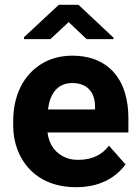

<svg xmlns="http://www.w3.org/2000/svg" viewBox="-20 -770 580 800"><path d="M503 -85 434 -163C407 -127 366 -104 307 -104C288 -104 272 -106 257 -112C214 -128 184 -165 178 -218H515V-278C515 -317 510 -353 500 -385C472 -476 400 -538 282 -538C244 -538 210 -531 180 -518C92 -479 35 -390 35 -265V-246C35 -211 41 -177 53 -146C88 -54 170 10 297 10C395 10 462 -29 503 -85ZM376 -326V-314H180C187 -373 215 -424 281 -424C342 -424 376 -387 376 -326ZM453 -613 307 -750H225L80 -615V-607H190L266 -678L341 -607H453Z"/></svg>

Font: Asimov
Style: Regular
Weight: 500
Designer: Google
Version: Version 2.000980; 2014